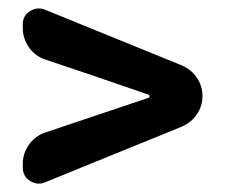

<svg xmlns="http://www.w3.org/2000/svg" viewBox="-20 -606 540 457"><path d="M86.9 -171.9Q80.1 -168.9 72.3 -168.9Q61.5 -168.9 50.8 -175.8Q34.2 -186.5 34.2 -208V-215.8Q34.2 -241.2 49.3 -262.2Q64.5 -283.2 88.9 -291L199.2 -328.1L333 -373Q335.9 -374 335.9 -377Q335.9 -379.9 333 -380.9L199.2 -426.8L88.9 -463.9Q64.5 -471.7 49.3 -492.7Q34.2 -513.7 34.2 -540V-547.9Q34.2 -568.4 50.8 -579.1Q61.5 -585.9 72.3 -585.9Q80.1 -585.9 86.9 -583L413.1 -450.2Q435.5 -440.4 448.7 -420.9Q461.9 -401.4 461.9 -377.4Q461.9 -353.5 448.7 -334Q435.5 -314.5 413.1 -304.7Z"/></svg>

Font: Gen Jyuu Gothic Monospace Bold
Style: Bold
Weight: 700
Designer: [Source Han Sans]
Ryoko NISHIZUKA  (kana & ideographs); Paul D. Hunt (Latin, Greek & Cyrillic); Wenlong ZHANG  (bopomofo
Version: Version 1.002.20150607